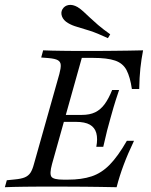

<svg xmlns="http://www.w3.org/2000/svg" viewBox="-30 -781 629 801"><path d="M123.4 -2.4Q98.4 -2.4 73.8 -2Q49.2 -1.6 27.4 -1.2Q5.6 -0.8 -9.7 0L-1.6 -29L30.6 -32.3Q58.1 -34.7 73.4 -41.1Q88.7 -47.6 97.2 -60.5Q105.6 -73.4 112.1 -98.4L217.7 -472.6Q224.2 -496.8 223.4 -510.1Q222.6 -523.4 211.3 -529.8Q200 -536.3 172.6 -538.7L141.9 -541.1L150 -571Q163.7 -570.2 185.1 -569.8Q206.5 -569.4 231.5 -569Q256.5 -568.5 281.5 -568.5H379Q411.3 -568.5 443.1 -569Q475 -569.4 506.5 -569.8Q537.9 -570.2 566.9 -571Q559.7 -533.9 555.6 -496Q551.6 -458.1 550.8 -409.7H520.2Q512.9 -459.7 498 -488.3Q483.1 -516.9 450.4 -528.2Q417.7 -539.5 358.1 -539.5H311.3L187.1 -96.8Q175.8 -55.6 184.7 -43.5Q193.5 -31.5 234.7 -31.5H253.2Q310.5 -31.5 352 -45.2Q393.5 -58.9 427.8 -94Q462.1 -129 499.2 -193.5H529Q503.2 -139.5 485.9 -93.1Q468.5 -46.8 456.5 0Q420.2 -0.8 388.3 -1.2Q356.5 -1.6 323 -2Q289.5 -2.4 248.4 -2.4H125ZM210.5 -272.6 218.5 -301.6H388.7L380.6 -272.6ZM371.8 -168.5Q378.2 -202.4 371.8 -225.8Q365.3 -249.2 344.8 -260.9Q324.2 -272.6 286.3 -272.6L311.3 -301.6Q344.4 -301.6 366.9 -312.5Q389.5 -323.4 406.5 -346.4Q423.4 -369.4 437.9 -405.6H466.9Q450.8 -358.1 443.5 -332.7Q436.3 -307.3 430.6 -287.1Q423.4 -262.1 416.9 -236.7Q410.5 -211.3 400.8 -168.5ZM420.2 -621.8Q375.8 -642.7 344.4 -652.8Q312.9 -662.9 291.5 -669Q270.2 -675 254 -684.7Q234.7 -696 228.6 -712.5Q222.6 -729 230.6 -742.7Q239.5 -757.3 256.5 -760.1Q273.4 -762.9 293.5 -751.6Q306.5 -743.5 318.1 -732.7Q329.8 -721.8 344.4 -708.1Q358.9 -694.4 379 -677Q399.2 -659.7 429.8 -637.9Z"/></svg>

Font: Playfair 5pt SemiExpanded Light Light
Style: Italic
Weight: 300
Italic angle: -15.6°
Version: Version 2.203